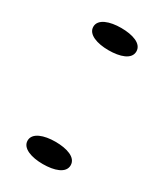

<svg xmlns="http://www.w3.org/2000/svg" viewBox="-146 -606 574 672"><g transform="rotate(30 141.0 -270.0)"><path d="M54 -40C54 -9 95 5 141 5C187 5 228 -8 228 -40C228 -72 187 -85 141 -85C95 -85 54 -71 54 -40ZM54 -500C54 -469 95 -455 141 -455C187 -455 228 -468 228 -500C228 -532 187 -545 141 -545C95 -545 54 -531 54 -500Z"/></g></svg>

Font: Aerodynamic
Style: Bd
Weight: 500
Designer: Google
Version: Version 2.000980; 2014